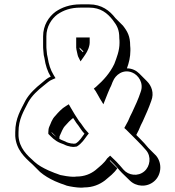

<svg xmlns="http://www.w3.org/2000/svg" viewBox="-20 -752 806 882"><path d="M606 -132C614 -146 621 -162 627 -177L636 -195C650 -226 664 -257 675 -289C689 -325 676 -358 655 -379L620 -414C606 -428 587 -438 563 -438C572 -462 579 -490 579 -520C579 -527 579 -535 578 -542C578 -585 566 -607 545 -634L510 -669C484 -703 447 -732 390 -732H350C301 -732 264 -718 235 -698C204 -675 178 -636 178 -585V-542C178 -535 178 -528 179 -521L181 -499C182 -495 183 -491 184 -486C189 -452 198 -424 213 -400C198 -394 187 -384 172 -371C143 -348 115 -322 97 -290C76 -248 50 -209 50 -145V-127C54 -65 93 -29 129 3L164 38C184 55 206 68 232 80L249 87C256 90 264 93 271 95L287 101C302 105 333 110 351 110C356 110 362 110 367 109C407 109 438 95 462 77C483 59 503 45 519 21L484 -14L486 -16L504 2C517 15 527 29 540 42L576 77C605 106 654 110 688 81C721 53 727 -1 697 -37L662 -72C649 -88 637 -101 622 -116ZM363 -516C362 -515 362 -513 361 -512L346 -527C346 -529 346 -531 345 -534ZM239 -123C233 -127 228 -132 222 -137C221 -138 219 -141 217 -143V-145ZM253 -114V-119C253 -122 253 -125 254 -127C263 -145 267 -162 281 -176C290 -187 303 -200 316 -210C321 -202 326 -194 331 -187C344 -172 353 -153 368 -138C356 -122 346 -104 328 -93H327C324 -92 320 -92 316 -92C314 -93 311 -93 307 -93C297 -95 288 -97 280 -102L263 -109C259 -111 256 -112 253 -114ZM314 -77H316C320 -77 327 -78 333 -79C356 -93 368 -113 380 -129L388 -139L379 -149C366 -162 357 -180 343 -196C329 -216 317 -237 304 -259L296 -273L283 -265C264 -254 246 -234 235 -221C217 -203 214 -185 206 -169C203 -163 202 -151 202 -145V-137C218 -121 231 -106 257 -95L273 -89C284 -83 295 -80 306 -78H307C311 -78 312 -78 314 -77ZM331 -527V-525C334 -514 336 -499 339 -492L350 -470L364 -490C375 -506 386 -521 391 -546C391 -548 392 -552 392 -555V-580H330V-532C330 -531 331 -527 331 -527ZM316 60C300 60 269 55 257 52L241 46C234 44 227 41 220 38L203 31C177 19 157 8 139 -8C103 -40 69 -72 65 -127V-145C65 -205 89 -241 110 -283C127 -313 153 -337 181 -359C198 -372 206 -381 219 -386L235 -393L226 -408C212 -431 204 -456 199 -488C198 -493 197 -499 196 -502L194 -522C193 -529 193 -536 193 -542V-585C193 -630 217 -666 244 -686C272 -705 304 -717 350 -717H390C442 -717 473 -692 498 -660C518 -634 528 -616 528 -577V-576C529 -569 529 -562 529 -555C529 -519 516 -487 505 -458C485 -416 455 -383 421 -353L411 -345L419 -334C426 -323 432 -311 439 -299L455 -273L466 -301C472 -317 479 -333 485 -347C493 -361 495 -372 499 -379C510 -407 545 -436 587 -419C615 -408 642 -371 626 -329C616 -298 601 -266 587 -236L578 -218C572 -203 565 -188 557 -175L551 -164L560 -156L587 -129L611 -105C625 -91 638 -77 651 -62C676 -33 670 12 643 35C614 60 570 54 547 27C537 16 528 4 515 -9L486 -37L472 -24C458 -2 440 11 418 30C396 47 368 59 332 59H331C326 60 321 60 316 60Z"/></svg>

Font: Blanket
Style: Poster
Weight: 900
Foundry: Cannot Into Space Fonts
Version: Version 0.9